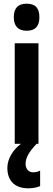

<svg xmlns="http://www.w3.org/2000/svg" viewBox="-20 -781 290 1043"><path d="M125 -761C77 -761 55 -736 55 -687C55 -639 79 -614 125 -614C172 -614 194 -639 194 -687C194 -735 174 -761 125 -761ZM119 109C119 77 137 44 179 0H189V-546H60V0H94C50 33 20 82 20 131C20 197 56 242 134 242C162 242 184 236 198 230V146C189 150 179 155 160 155C135 155 119 136 119 109Z"/></svg>

Font: Noto Sans Malayalam ExtraCondensed
Style: Bold
Weight: 700
Width: 2
Designer: Jelle Bosma - Monotype Design Team
Foundry: Monotype Imaging Inc.
Version: Version 2.104